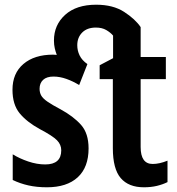

<svg xmlns="http://www.w3.org/2000/svg" viewBox="-20 -785 750 815"><path d="M356 -155Q356 -75 310 -32.5Q264 10 179 10Q136 10 100.5 2Q65 -6 34 -21V-130Q63 -112 100 -99.5Q137 -87 172 -87Q240 -87 240 -147Q240 -171 222 -189.5Q204 -208 149 -237Q94 -267 63.5 -304Q33 -341 33 -404Q33 -474 79.5 -513.5Q126 -553 205 -553Q213 -553 221 -552Q216 -565 212.5 -580Q209 -595 209 -613Q209 -679 256.5 -722Q304 -765 388 -765Q460 -765 507 -734.5Q554 -704 577 -670V-543H684V-449H577V-161Q577 -89 628 -89Q657 -89 691 -103V-12Q671 -2 646 4Q621 10 591 10Q526 10 492.5 -29Q459 -68 459 -156V-449H403V-508L460 -538V-634Q449 -647 431 -657.5Q413 -668 387 -668Q350 -668 329 -647Q308 -626 308 -593Q308 -570 318 -549.5Q328 -529 351 -513L316 -424Q290 -440 262 -450Q234 -460 207 -460Q178 -460 163 -446Q148 -432 148 -408Q148 -392 155 -379.5Q162 -367 181.5 -353.5Q201 -340 237 -321Q292 -291 324 -255Q356 -219 356 -155Z"/></svg>

Font: Avrile Sans Condensed SemiBold
Style: Regular
Weight: 600
Width: 3
Designer: Monotype Design Team
Foundry: Monotype Imaging Inc.
Version: Version 2.001;September 10, 2019;FontCreator 11.5.0.2425 64-